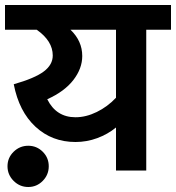

<svg xmlns="http://www.w3.org/2000/svg" viewBox="-40 -682 704 768"><path d="M0 0ZM644 -563H545V0H424V-172Q391 -145 349 -129.5Q307 -114 262 -114Q168 -114 102 -175Q36 -236 15 -345Q99 -369 135 -396Q171 -423 171 -460Q171 -518 107 -563H-20V-662H644ZM424 -563H242Q289 -518 289 -458Q289 -408 253.5 -362Q218 -316 149 -285Q185 -213 262 -213Q304 -213 347 -234Q390 -255 424 -291ZM73 -99Q107 -99 131 -75Q155 -51 155 -17Q155 17 131 41.5Q107 66 73 66Q39 66 14.5 41.5Q-10 17 -10 -17Q-10 -51 14.5 -75Q39 -99 73 -99Z"/></svg>

Font: MartelSansBold
Style: Bold
Weight: 700
Designer: Dan Reynolds and Mathieu Réguer
Foundry: Dan Reynolds and Mathieu Réguer
Version: Version 1.002; ttfautohint (v1.1) -l 5 -r 5 -G 72 -x 0 -D la